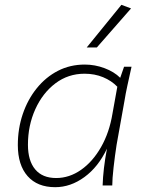

<svg xmlns="http://www.w3.org/2000/svg" viewBox="-20 -770 599 797"><path d="M209 7Q135 7 94.5 -39Q54 -85 54 -168Q54 -236 74.5 -296.5Q95 -357 132.5 -403.5Q170 -450 220.5 -476Q271 -502 332 -502Q374 -502 414 -487Q454 -472 479 -447L495 -493H526Q516 -448 508.5 -413.5Q501 -379 497 -353L464 -169Q457 -124 451.5 -75.5Q446 -27 446 0H406Q408 -68 424 -153Q388 -77 330.5 -35Q273 7 209 7ZM213 -31Q268 -31 316.5 -65Q365 -99 399.5 -159.5Q434 -220 447 -299L467 -410Q443 -435 408 -449.5Q373 -464 331 -464Q263 -464 210 -424Q157 -384 126.5 -316.5Q96 -249 96 -169Q96 -103 126 -67Q156 -31 213 -31ZM340 -573 484 -750 524 -735 382 -573Z"/></svg>

Font: Livvic ExtraLight
Style: Italic
Weight: 275
Italic angle: -10°
Designer: Jacques Le Bailly, Baron von Fonthausen
Version: Version 1.001; ttfautohint (v1.8.2)